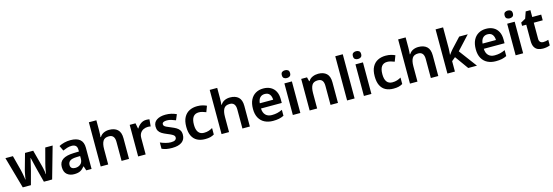

<svg xmlns="http://www.w3.org/2000/svg" viewBox="34 -1969 9190 3189"><g transform="rotate(-15 4628.5 -375.0)"><path d="M467 -228Q462 -247 455 -276Q448 -305 440.5 -337Q433 -369 426.5 -396Q420 -423 417 -436H413Q411 -423 404.5 -396Q398 -369 390.5 -337Q383 -305 376 -275.5Q369 -246 364 -227L303 0H163L10 -543H139L206 -286Q213 -260 219 -227Q225 -194 230.5 -163.5Q236 -133 238 -114H242Q243 -127 246.5 -148.5Q250 -170 254.5 -193.5Q259 -217 263 -237.5Q267 -258 270 -268L347 -543H488L561 -268Q566 -251 572.5 -221.5Q579 -192 584 -162.5Q589 -133 589 -114H593Q595 -131 600.5 -161Q606 -191 612.5 -225.5Q619 -260 627 -286L695 -543H822L668 0H526Z M1130 -553Q1236 -553 1291 -507Q1346 -461 1346 -364V0H1255L1230 -75H1226Q1191 -31 1152 -10.5Q1113 10 1045 10Q972 10 924 -31Q876 -72 876 -158Q876 -243 938 -285Q1000 -327 1125 -331L1218 -334V-361Q1218 -412 1193.5 -434Q1169 -456 1125 -456Q1084 -456 1046 -444Q1008 -432 972 -416L930 -505Q971 -527 1022.5 -540Q1074 -553 1130 -553ZM1153 -254Q1072 -251 1040.5 -225.5Q1009 -200 1009 -157Q1009 -120 1031.5 -103Q1054 -86 1089 -86Q1144 -86 1181 -117.5Q1218 -149 1218 -210V-256Z M1632 -582Q1632 -549 1630 -518Q1628 -487 1626 -471H1633Q1659 -513 1701 -532.5Q1743 -552 1794 -552Q1886 -552 1938 -505Q1990 -458 1990 -354V0H1862V-327Q1862 -449 1763 -449Q1688 -449 1660 -401Q1632 -353 1632 -264V0H1503V-760H1632Z M2434 -553Q2446 -553 2462 -551.5Q2478 -550 2488 -548L2477 -428Q2468 -430 2454 -431.5Q2440 -433 2429 -433Q2390 -433 2354.5 -416.5Q2319 -400 2297.5 -366.5Q2276 -333 2276 -281V0H2147V-543H2247L2265 -449H2271Q2295 -491 2337 -522Q2379 -553 2434 -553Z M2958 -157Q2958 -76 2899.5 -33Q2841 10 2731 10Q2674 10 2633.5 2Q2593 -6 2555 -23V-131Q2595 -113 2644 -99.5Q2693 -86 2735 -86Q2787 -86 2809 -102Q2831 -118 2831 -144Q2831 -160 2822.5 -172.5Q2814 -185 2788 -200Q2762 -215 2709 -236Q2657 -257 2623 -278Q2589 -299 2571.5 -329Q2554 -359 2554 -404Q2554 -477 2612 -515Q2670 -553 2765 -553Q2815 -553 2860 -543Q2905 -533 2950 -512L2910 -417Q2872 -433 2835.5 -444Q2799 -455 2762 -455Q2722 -455 2701.5 -443.5Q2681 -432 2681 -410Q2681 -394 2691 -381.5Q2701 -369 2727.5 -356.5Q2754 -344 2803 -324Q2851 -305 2885.5 -284.5Q2920 -264 2939 -234Q2958 -204 2958 -157Z M3298 10Q3220 10 3163.5 -19.5Q3107 -49 3076.5 -110.5Q3046 -172 3046 -268Q3046 -368 3080 -430.5Q3114 -493 3173 -523Q3232 -553 3309 -553Q3360 -553 3400 -542.5Q3440 -532 3469 -518L3431 -417Q3399 -430 3368 -438.5Q3337 -447 3308 -447Q3178 -447 3178 -269Q3178 -182 3211 -139Q3244 -96 3306 -96Q3352 -96 3387.5 -107.5Q3423 -119 3455 -138V-27Q3423 -8 3387 1Q3351 10 3298 10Z M3710 -582Q3710 -549 3708 -518Q3706 -487 3704 -471H3711Q3737 -513 3779 -532.5Q3821 -552 3872 -552Q3964 -552 4016 -505Q4068 -458 4068 -354V0H3940V-327Q3940 -449 3841 -449Q3766 -449 3738 -401Q3710 -353 3710 -264V0H3581V-760H3710Z M4444 -553Q4518 -553 4571 -523.5Q4624 -494 4652.5 -439Q4681 -384 4681 -307V-241H4324Q4326 -169 4364.5 -129Q4403 -89 4472 -89Q4524 -89 4566 -99Q4608 -109 4653 -130V-28Q4612 -8 4569 1Q4526 10 4466 10Q4386 10 4324.5 -20.5Q4263 -51 4228 -113Q4193 -175 4193 -267Q4193 -361 4224.5 -424Q4256 -487 4312.5 -520Q4369 -553 4444 -553ZM4445 -458Q4395 -458 4364 -426Q4333 -394 4327 -330H4557Q4556 -386 4529 -422Q4502 -458 4445 -458Z M4936 -543V0H4807V-543ZM4872 -752Q4901 -752 4922 -737.5Q4943 -723 4943 -685Q4943 -648 4922 -633Q4901 -618 4872 -618Q4842 -618 4821.5 -633Q4801 -648 4801 -685Q4801 -723 4821.5 -737.5Q4842 -752 4872 -752Z M5389 -553Q5480 -553 5531.5 -505.5Q5583 -458 5583 -354V0H5455V-327Q5455 -388 5431 -418.5Q5407 -449 5356 -449Q5281 -449 5253 -401Q5225 -353 5225 -264V0H5096V-543H5196L5214 -472H5221Q5247 -514 5292.5 -533.5Q5338 -553 5389 -553Z M5869 0H5740V-760H5869Z M6158 -543V0H6029V-543ZM6094 -752Q6123 -752 6144 -737.5Q6165 -723 6165 -685Q6165 -648 6144 -633Q6123 -618 6094 -618Q6064 -618 6043.5 -633Q6023 -648 6023 -685Q6023 -723 6043.5 -737.5Q6064 -752 6094 -752Z M6538 10Q6460 10 6403.5 -19.5Q6347 -49 6316.5 -110.5Q6286 -172 6286 -268Q6286 -368 6320 -430.5Q6354 -493 6413 -523Q6472 -553 6549 -553Q6600 -553 6640 -542.5Q6680 -532 6709 -518L6671 -417Q6639 -430 6608 -438.5Q6577 -447 6548 -447Q6418 -447 6418 -269Q6418 -182 6451 -139Q6484 -96 6546 -96Q6592 -96 6627.5 -107.5Q6663 -119 6695 -138V-27Q6663 -8 6627 1Q6591 10 6538 10Z M6950 -582Q6950 -549 6948 -518Q6946 -487 6944 -471H6951Q6977 -513 7019 -532.5Q7061 -552 7112 -552Q7204 -552 7256 -505Q7308 -458 7308 -354V0H7180V-327Q7180 -449 7081 -449Q7006 -449 6978 -401Q6950 -353 6950 -264V0H6821V-760H6950Z M7594 -401Q7594 -375 7591.5 -346Q7589 -317 7587 -290H7590Q7598 -302 7609 -316.5Q7620 -331 7631.5 -345.5Q7643 -360 7654 -372L7813 -543H7960L7743 -308L7973 0H7823L7657 -231L7594 -179V0H7465V-760H7594Z M8275 -553Q8349 -553 8402 -523.5Q8455 -494 8483.5 -439Q8512 -384 8512 -307V-241H8155Q8157 -169 8195.5 -129Q8234 -89 8303 -89Q8355 -89 8397 -99Q8439 -109 8484 -130V-28Q8443 -8 8400 1Q8357 10 8297 10Q8217 10 8155.5 -20.5Q8094 -51 8059 -113Q8024 -175 8024 -267Q8024 -361 8055.5 -424Q8087 -487 8143.5 -520Q8200 -553 8275 -553ZM8276 -458Q8226 -458 8195 -426Q8164 -394 8158 -330H8388Q8387 -386 8360 -422Q8333 -458 8276 -458Z M8767 -543V0H8638V-543ZM8703 -752Q8732 -752 8753 -737.5Q8774 -723 8774 -685Q8774 -648 8753 -633Q8732 -618 8703 -618Q8673 -618 8652.5 -633Q8632 -648 8632 -685Q8632 -723 8652.5 -737.5Q8673 -752 8703 -752Z M9140 -93Q9164 -93 9186 -97.5Q9208 -102 9228 -108V-12Q9207 -3 9175 3.5Q9143 10 9107 10Q9060 10 9022.5 -5.5Q8985 -21 8962.5 -59.5Q8940 -98 8940 -166V-445H8868V-501L8948 -546L8988 -661H9069V-543H9223V-445H9069V-167Q9069 -130 9089 -111.5Q9109 -93 9140 -93Z"/></g></svg>

Font: Noto Sans Adlam SemiBold
Style: Regular
Weight: 600
Version: Version 3.001